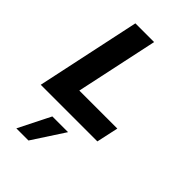

<svg xmlns="http://www.w3.org/2000/svg" viewBox="-290 -806 1218 1218"><g transform="rotate(45 318.5 -197.5)"><path d="M21 0 170 -700H338L220 -147H561L529 0ZM107 305 215 90H356L216 305Z"/></g></svg>

Font: Red Hat Text VF
Style: Italic
Weight: 400
Italic angle: -12°
Designer: Pentagram, MCKL
Foundry: Pentagram, MCKL
Version: Version 1.023